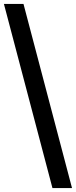

<svg xmlns="http://www.w3.org/2000/svg" viewBox="-30 -721 388 981"><path d="M238 240H338L90 -701H-10Z"/></svg>

Font: Tilda Sans Semibold
Style: Regular
Weight: 600
Designer: ParaType Ltd
Foundry: ParaType Ltd
Version: Version 1.009